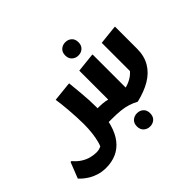

<svg xmlns="http://www.w3.org/2000/svg" viewBox="-248 -1042 1621 1621"><g transform="rotate(-45 562.5 -231.0)"><path d="M478.3 0 418.8 -148.7H514.8Q556.9 -148.7 591.9 -142.3Q626.8 -135.9 657.6 -122.9L614.4 -62.2V-482.4L779.6 -500H790.4V-30.8L731 -96Q782.4 -99 822.8 -114.8Q863.1 -130.5 891.4 -154.7Q919.6 -178.8 934 -206.1L914.4 -101.8V-514.4L1079.6 -532H1090.4V-268.4Q1090.4 -180.8 1052.8 -117.2Q1015.1 -53.6 945.4 -12.3Q875.6 29.1 778 52Q740.8 32.1 704.7 20.8Q668.5 9.4 623.4 4.7Q578.2 0 513.6 0ZM28 10.8Q58 46.7 92 68.4Q125.9 90.1 161.2 99.4Q196.5 108.8 227.8 108.8Q257.2 108.8 279.1 98.8Q300.9 88.8 314.6 84.9L272.3 123.4Q289.1 99.2 300.3 58.6Q311.6 18 317.4 -32.7Q323.2 -83.4 323.2 -136.4Q323.2 -176.9 320.7 -223Q318.3 -269.1 314.7 -313.2Q311.1 -357.3 306.9 -393.4Q302.7 -429.6 299.2 -449.2L467.2 -466.8H478Q485.1 -396.2 489.9 -344.1Q494.7 -292.1 497 -249.3Q499.2 -206.6 499.2 -163.2Q499.2 -51.8 476.6 28.4Q454 108.5 413.4 159.7Q372.7 210.9 317.3 234.9Q261.9 258.8 195.6 258.8Q145.3 258.8 104.2 245.3Q63.2 231.8 33.1 212.7Q3.1 193.6 -15.2 176.6Q-33.4 159.7 -38.8 152.8L17.2 10.8ZM625.2 194.6Q625.2 157 648.4 136.4Q671.6 115.8 704.8 115.8Q737.9 115.8 760.8 136.4Q783.6 157 783.6 194.6Q783.6 232.3 760.9 253.3Q738.1 274.2 704.4 274.2Q671.6 274.2 648.4 253.3Q625.2 232.3 625.2 194.6ZM700.2 -577.6Q667.4 -577.6 644.2 -598.6Q621 -619.5 621 -656.8Q621 -694.8 644.2 -715.4Q667.4 -736 700.2 -736Q733.7 -736 756.6 -715.4Q779.4 -694.8 779.4 -656.8Q779.4 -619.5 756.6 -598.6Q733.7 -577.6 700.2 -577.6Z"/></g></svg>

Font: Kufam
Style: Italic
Weight: 400
Italic angle: -11°
Designer: Artur Schmal
Foundry: Original Type
Version: Version 1.301; ttfautohint (v1.8.3)